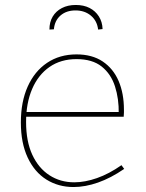

<svg xmlns="http://www.w3.org/2000/svg" viewBox="-20 -747 586 773"><path d="M276 6Q215 6 167 -24Q119 -54 91.5 -112.5Q64 -171 64 -254Q64 -337 91.5 -398.5Q119 -460 169.5 -494Q220 -528 288 -528Q351 -528 393.5 -499.5Q436 -471 457.5 -421Q479 -371 479 -305Q479 -300 479 -294Q479 -288 478 -277H73V-296H467L458 -290Q459 -349 443 -399Q427 -449 389.5 -479Q352 -509 288 -509Q225 -509 179.5 -477.5Q134 -446 109.5 -389Q85 -332 85 -256Q85 -178 110 -124Q135 -70 179 -41.5Q223 -13 279 -13Q322 -13 370.5 -30Q419 -47 469 -82L480 -67Q426 -30 374.5 -12Q323 6 276 6ZM285 -727Q317 -727 340.5 -715Q364 -703 378 -681Q392 -659 393 -630L375 -628Q371 -663 346 -684Q321 -705 284 -705Q247 -705 223.5 -684.5Q200 -664 197 -629L179 -628Q179 -658 192 -680Q205 -702 229 -714.5Q253 -727 285 -727Z"/></svg>

Font: Bitter Thin Thin
Style: Regular
Weight: 250
Version: Version 2.002